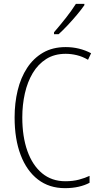

<svg xmlns="http://www.w3.org/2000/svg" viewBox="-20 -969 520 999"><path d="M322 -689Q263 -689 220.5 -662Q178 -635 150.5 -589Q123 -543 109.5 -483.5Q96 -424 96 -358Q96 -258 122.5 -183.5Q149 -109 199 -67.5Q249 -26 320 -26Q360 -26 391.5 -34.5Q423 -43 446 -54V-18Q422 -5 389.5 2.5Q357 10 318 10Q236 10 177.5 -35Q119 -80 87.5 -162.5Q56 -245 56 -358Q56 -433 72 -499Q88 -565 121 -615.5Q154 -666 204 -695Q254 -724 322 -724Q393 -724 454 -692L438 -658Q409 -675 379.5 -682Q350 -689 322 -689ZM419 -942Q403 -919 379.5 -891Q356 -863 331 -836.5Q306 -810 285 -791H261V-801Q293 -838 322.5 -875.5Q352 -913 375 -949H419Z"/></svg>

Font: Noto Sans Telugu Condensed ExtraLight
Style: Regular
Weight: 200
Width: 3
Designer: Jelle Bosma - Monotype Design Team
Foundry: Monotype Imaging Inc.
Version: Version 2.005; ttfautohint (v1.8.4.7-5d5b)